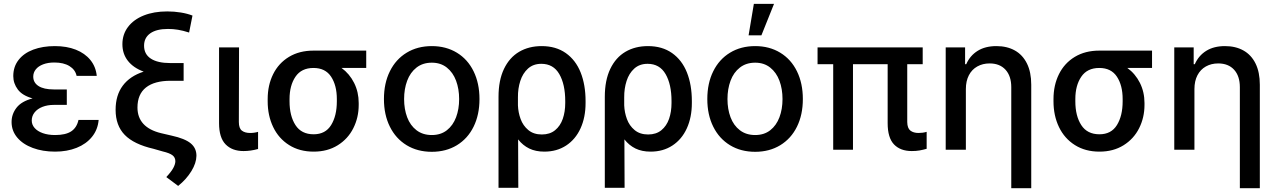

<svg xmlns="http://www.w3.org/2000/svg" viewBox="-20 -776 6612 995"><path d="M148.9 -266.1Q95.7 -280.8 72.3 -312.3Q48.8 -343.8 48.8 -381.8Q48.8 -430.2 76.2 -465.3Q103.5 -500.5 152.3 -518.8Q201.2 -537.1 264.6 -537.1Q325.7 -537.1 372.8 -518.6Q419.9 -500 448.2 -465.3Q476.6 -430.7 481.4 -382.8H377Q370.1 -415 339.8 -433.6Q309.6 -452.1 261.7 -452.1Q228.5 -452.1 203.6 -442.6Q178.7 -433.1 165.5 -416.5Q152.3 -399.9 152.3 -378.9Q152.3 -347.7 179.7 -330.1Q207 -312.5 258.8 -312.5H326.2V-232.4H258.8Q226.1 -232.4 200 -222.2Q173.8 -211.9 159.2 -193.4Q144.5 -174.8 144.5 -151.4Q144.5 -129.9 159.4 -112.8Q174.3 -95.7 201.9 -85.9Q229.5 -76.2 265.6 -76.2Q319.8 -76.2 348.9 -95.2Q377.9 -114.3 386.7 -154.3H491.2Q486.8 -104 456.8 -66.9Q426.8 -29.8 377.2 -10Q327.6 9.8 265.6 9.8Q201.2 9.8 149.9 -9.3Q98.6 -28.3 69.3 -63.2Q40 -98.1 40 -143.6Q40 -184.6 65.7 -217.8Q91.3 -251 148.9 -266.1Z M850.6 -626Q791 -626 758.8 -603.3Q726.6 -580.6 726.6 -539.1Q726.6 -495.1 761.7 -472.2Q796.9 -449.2 862.3 -449.2H931.6V-357.4H864.3Q780.3 -357.4 736.3 -322.5Q692.4 -287.6 692.4 -218.8Q692.4 -167.5 723.1 -134Q753.9 -100.6 814.5 -85.9L869.1 -73.2Q938 -58.1 968 -33.4Q998 -8.8 998 31.2Q997.6 68.8 971.7 111.1Q945.8 153.3 903.3 187.5L841.8 141.6Q868.2 113.3 878.4 93.8Q888.7 74.2 888.7 59.6Q888.7 40 873.8 28.6Q858.9 17.1 823.2 8.8L775.4 -4.9Q673.8 -28.3 626.5 -76.9Q579.1 -125.5 579.1 -207Q579.1 -282.2 616.2 -332Q653.3 -381.8 724.6 -404.8Q671.4 -424.3 642.8 -460.7Q614.3 -497.1 614.3 -546.9Q614.3 -597.7 643.3 -636.2Q672.4 -674.8 724.9 -695.8Q777.3 -716.8 846.7 -716.8Q882.8 -716.8 917 -711.2Q951.2 -705.6 977.5 -695.3L960 -607.4Q927.7 -617.7 902.3 -621.8Q877 -626 850.6 -626Z M1218.8 -530.3 1217.8 -143.6Q1217.8 -111.3 1233.4 -99.1Q1249 -86.9 1276.4 -86.9Q1287.6 -86.9 1298.8 -88.6Q1310.1 -90.3 1317.4 -92.8V-3.9Q1278.8 6.8 1242.2 6.8Q1183.1 6.8 1149.2 -27.8Q1115.2 -62.5 1115.2 -137.7V-530.3Z M1604.5 -513.7H1877.9V-423.8H1750Q1791.5 -393.6 1815.2 -346.2Q1838.9 -298.8 1838.9 -242.2V-232.4Q1838.9 -167 1811 -111.6Q1783.2 -56.2 1730.2 -23.2Q1677.2 9.8 1605.5 9.8Q1532.2 9.8 1478.3 -24.2Q1424.3 -58.1 1395.8 -117.4Q1367.2 -176.8 1367.2 -251V-262.7Q1367.2 -334.5 1395.5 -391.6Q1423.8 -448.7 1477.5 -481.2Q1531.2 -513.7 1604.5 -513.7ZM1605.5 -80.1Q1666.5 -80.1 1696 -127.9Q1725.6 -175.8 1725.6 -251V-262.7Q1725.6 -333.5 1695.8 -378.7Q1666 -423.8 1604.5 -423.8Q1542 -423.8 1511.2 -378.4Q1480.5 -333 1480.5 -262.7V-251Q1480.5 -175.3 1511.2 -127.7Q1542 -80.1 1605.5 -80.1Z M1969.7 -262.7Q1969.7 -344.7 2000.5 -406.7Q2031.2 -468.8 2087.4 -502.9Q2143.6 -537.1 2217.8 -537.1Q2291.5 -537.1 2347.7 -502.9Q2403.8 -468.8 2434.3 -406.5Q2464.8 -344.2 2464.8 -262.7Q2464.8 -181.2 2434.3 -119.4Q2403.8 -57.6 2347.7 -23.4Q2291.5 10.7 2217.8 10.7Q2143.6 10.7 2087.4 -23.4Q2031.2 -57.6 2000.5 -119.4Q1969.7 -181.2 1969.7 -262.7ZM2359.4 -262.7Q2359.4 -314.9 2343.5 -357.7Q2327.6 -400.4 2295.7 -425.8Q2263.7 -451.2 2217.8 -451.2Q2170.9 -451.2 2138.4 -425.8Q2106 -400.4 2090.1 -357.7Q2074.2 -314.9 2074.2 -262.7Q2074.2 -210.4 2090.1 -168.2Q2106 -126 2138.4 -101.1Q2170.9 -76.2 2217.8 -76.2Q2264.2 -76.2 2295.9 -101.1Q2327.6 -126 2343.5 -168.2Q2359.4 -210.4 2359.4 -262.7Z M2787.1 -537.1Q2860.8 -537.1 2912.1 -501Q2963.4 -464.8 2989 -400.6Q3014.6 -336.4 3014.6 -252V-242.2Q3014.6 -168 2988.5 -110.8Q2962.4 -53.7 2914.1 -22Q2865.7 9.8 2800.8 9.8Q2755.9 9.8 2722.7 -6.3Q2689.5 -22.5 2665 -53.7L2666 197.3H2563.5V-274.4Q2563.5 -359.9 2591.8 -418.9Q2620.1 -478 2670.4 -507.6Q2720.7 -537.1 2787.1 -537.1ZM2664.1 -230Q2665.5 -193.4 2678 -159.2Q2690.4 -125 2717.8 -102.1Q2745.1 -79.1 2788.1 -79.1Q2829.6 -79.1 2856.7 -101.3Q2883.8 -123.5 2896.5 -160.2Q2909.2 -196.8 2909.2 -242.2V-252Q2909.2 -338.9 2878.4 -392.1Q2847.7 -445.3 2785.2 -445.3Q2743.7 -445.3 2716.3 -420.7Q2689 -396 2676.3 -356.4Q2663.6 -316.9 2664.1 -271.5Z M3337.9 -537.1Q3411.6 -537.1 3462.9 -501Q3514.2 -464.8 3539.8 -400.6Q3565.4 -336.4 3565.4 -252V-242.2Q3565.4 -168 3539.3 -110.8Q3513.2 -53.7 3464.8 -22Q3416.5 9.8 3351.6 9.8Q3306.6 9.8 3273.4 -6.3Q3240.2 -22.5 3215.8 -53.7L3216.8 197.3H3114.3V-274.4Q3114.3 -359.9 3142.6 -418.9Q3170.9 -478 3221.2 -507.6Q3271.5 -537.1 3337.9 -537.1ZM3214.8 -230Q3216.3 -193.4 3228.8 -159.2Q3241.2 -125 3268.6 -102.1Q3295.9 -79.1 3338.9 -79.1Q3380.4 -79.1 3407.5 -101.3Q3434.6 -123.5 3447.3 -160.2Q3460 -196.8 3460 -242.2V-252Q3460 -338.9 3429.2 -392.1Q3398.4 -445.3 3335.9 -445.3Q3294.4 -445.3 3267.1 -420.7Q3239.7 -396 3227.1 -356.4Q3214.4 -316.9 3214.8 -271.5Z M3645.5 -262.7Q3645.5 -344.7 3676.3 -406.7Q3707 -468.8 3763.2 -502.9Q3819.3 -537.1 3893.6 -537.1Q3967.3 -537.1 4023.4 -502.9Q4079.6 -468.8 4110.1 -406.5Q4140.6 -344.2 4140.6 -262.7Q4140.6 -181.2 4110.1 -119.4Q4079.6 -57.6 4023.4 -23.4Q3967.3 10.7 3893.6 10.7Q3819.3 10.7 3763.2 -23.4Q3707 -57.6 3676.3 -119.4Q3645.5 -181.2 3645.5 -262.7ZM4035.2 -262.7Q4035.2 -314.9 4019.3 -357.7Q4003.4 -400.4 3971.4 -425.8Q3939.5 -451.2 3893.6 -451.2Q3846.7 -451.2 3814.2 -425.8Q3781.7 -400.4 3765.9 -357.7Q3750 -314.9 3750 -262.7Q3750 -210.4 3765.9 -168.2Q3781.7 -126 3814.2 -101.1Q3846.7 -76.2 3893.6 -76.2Q3939.9 -76.2 3971.7 -101.1Q4003.4 -126 4019.3 -168.2Q4035.2 -210.4 4035.2 -262.7ZM3886.7 -755.9H3991.2L3925.8 -592.8H3859.4Z M4761.7 -443.4H4681.6V-143.6Q4682.1 -111.3 4698 -99.1Q4713.9 -86.9 4740.2 -86.9Q4762.7 -86.9 4782.2 -92.8V-4.9Q4763.2 0.5 4745.4 3.7Q4727.5 6.8 4705.1 6.8Q4646 6.8 4613 -27.6Q4580.1 -62 4580.1 -137.7V-443.4H4400.4V0H4297.9V-443.4H4216.8V-530.3H4761.7Z M4985.4 0H4880.9V-530.3H4981.4V-443.4H4987.3Q5006.8 -487.8 5046.4 -512.5Q5085.9 -537.1 5143.6 -537.1Q5198.7 -537.1 5239.3 -514.4Q5279.8 -491.7 5302 -446.8Q5324.2 -401.9 5324.2 -336.9V199.2H5220.7V-324.2Q5220.7 -381.8 5190.9 -414.6Q5161.1 -447.3 5108.4 -447.3Q5072.8 -447.3 5044.7 -431.6Q5016.6 -416 5001 -386Q4985.4 -356 4985.4 -314.5Z M5676.8 -513.7H5950.2V-423.8H5822.3Q5863.8 -393.6 5887.5 -346.2Q5911.1 -298.8 5911.1 -242.2V-232.4Q5911.1 -167 5883.3 -111.6Q5855.5 -56.2 5802.5 -23.2Q5749.5 9.8 5677.7 9.8Q5604.5 9.8 5550.5 -24.2Q5496.6 -58.1 5468 -117.4Q5439.5 -176.8 5439.5 -251V-262.7Q5439.5 -334.5 5467.8 -391.6Q5496.1 -448.7 5549.8 -481.2Q5603.5 -513.7 5676.8 -513.7ZM5677.7 -80.1Q5738.8 -80.1 5768.3 -127.9Q5797.9 -175.8 5797.9 -251V-262.7Q5797.9 -333.5 5768.1 -378.7Q5738.3 -423.8 5676.8 -423.8Q5614.3 -423.8 5583.5 -378.4Q5552.7 -333 5552.7 -262.7V-251Q5552.7 -175.3 5583.5 -127.7Q5614.3 -80.1 5677.7 -80.1Z M6169.9 0H6065.4V-530.3H6166V-443.4H6171.9Q6191.4 -487.8 6231 -512.5Q6270.5 -537.1 6328.1 -537.1Q6383.3 -537.1 6423.8 -514.4Q6464.4 -491.7 6486.6 -446.8Q6508.8 -401.9 6508.8 -336.9V199.2H6405.3V-324.2Q6405.3 -381.8 6375.5 -414.6Q6345.7 -447.3 6293 -447.3Q6257.3 -447.3 6229.2 -431.6Q6201.2 -416 6185.5 -386Q6169.9 -356 6169.9 -314.5Z"/></svg>

Font: Pretendard Medium
Style: Regular
Weight: 500
Designer: Base glyphs from Inter by Rasmus Andersson; Hangeul glyphs from Noto Sans CJK(Source Han Sans) by Jang Soo-young and Kan
Foundry: Kil Hyung-jin
Version: Version 1.309